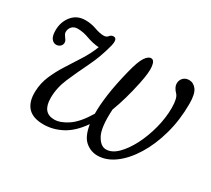

<svg xmlns="http://www.w3.org/2000/svg" viewBox="-95 -599 845 768"><g transform="rotate(30 327.5 -215.0)"><path d="M411 -437Q425 -436.5 428.5 -410.2Q432 -384 420 -327.5Q402.5 -244.5 378.5 -182Q373.5 -97.5 391.8 -64Q410 -30.5 435 -30.5Q462 -30.5 487.8 -56Q513.5 -81.5 534.5 -122.5Q555.5 -163.5 568 -211.8Q580.5 -260 580.5 -305.5Q580.5 -350 567 -364.5Q548.5 -383.5 548.5 -400.5Q548.5 -416.5 558.8 -427Q569 -437.5 585.5 -437.5Q606 -437.5 619.8 -419Q633.5 -400.5 633.5 -355.5Q633.5 -280.5 615.2 -214.8Q597 -149 566 -98.8Q535 -48.5 496.5 -20.2Q458 8 418 8Q386.5 8 362 -12.8Q337.5 -33.5 329 -86Q294 -35.5 253 -13.8Q212 8 168.5 8Q119 8 96 -17.2Q73 -42.5 74.5 -90Q75.5 -128.5 90.5 -163.5Q105.5 -198.5 127 -232Q148.5 -265.5 170 -299.5Q191.5 -333.5 206 -370Q178 -372 150 -382.2Q122 -392.5 97 -392.5Q80 -392.5 70.5 -382.2Q61 -372 61 -356.5Q61 -349 69.5 -338Q73.5 -333 76 -328.5Q78.5 -324 79 -318Q79 -307 71.2 -300.2Q63.5 -293.5 53 -293.5Q40.5 -293.5 31.5 -305Q22.5 -316.5 22.5 -342Q22.5 -382 45.5 -409.8Q68.5 -437.5 106.5 -437.5Q133 -437.5 157.2 -428.8Q181.5 -420 199.5 -420Q212.5 -420 219 -428.8Q225.5 -437.5 236.5 -437.5Q255.5 -437.5 247 -401.5Q231.5 -341 206.2 -289.8Q181 -238.5 161 -192Q141 -145.5 141 -99Q141 -30.5 196 -30.5Q224 -30.5 258 -53.2Q292 -76 325.5 -132Q325 -170.5 332.2 -222.8Q339.5 -275 356.5 -343Q370 -397.5 383.8 -417.8Q397.5 -438 411 -437Z"/></g></svg>

Font: Fraunces 144pt SuperSoft Light
Style: Italic
Weight: 300
Italic angle: -16°
Version: Version 1.000;[b76b70a41]